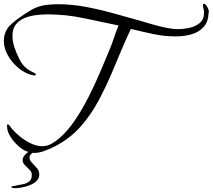

<svg xmlns="http://www.w3.org/2000/svg" viewBox="-59 -726 1110 1002"><path d="M120 72Q108 72 97 69Q86 66 75 62Q55 53 32 31.5Q9 10 -6.5 -16Q-22 -42 -22 -65Q-22 -66 -22 -71.5Q-22 -77 -21 -77Q-13 -77 -7.5 -68.5Q-2 -60 2 -55Q21 -33 47 -12Q73 9 103 23Q133 37 162 37Q187 37 210 24Q233 11 251 -5Q294 -42 332.5 -99Q371 -156 404.5 -222.5Q438 -289 465.5 -354Q493 -419 515 -472Q527 -502 537 -532.5Q547 -563 560 -593Q469 -612 376.5 -631.5Q284 -651 189 -651Q160 -651 128 -647Q96 -643 68.5 -631.5Q41 -620 23.5 -598Q6 -576 6 -539Q6 -510 16 -480Q26 -450 39 -424Q53 -394 70 -377.5Q87 -361 117 -347Q119 -346 123.5 -343.5Q128 -341 128 -337Q128 -334 124.5 -333Q121 -332 119 -332Q118 -332 116.5 -332.5Q115 -333 113 -333Q75 -341 40 -369Q5 -397 -17 -435.5Q-39 -474 -39 -513Q-39 -548 -21 -576Q-14 -588 5 -604.5Q24 -621 47.5 -637.5Q71 -654 93 -667.5Q115 -681 128 -686Q156 -697 185 -700.5Q214 -704 243 -704Q314 -704 386.5 -690.5Q459 -677 531.5 -657Q604 -637 671 -618Q698 -610 734 -599.5Q770 -589 806.5 -581.5Q843 -574 870 -574Q899 -574 930.5 -581Q962 -588 984 -606.5Q1006 -625 1006 -661Q1006 -672 1003 -681Q1000 -690 1000 -700Q1000 -706 1004 -706Q1015 -706 1023 -689.5Q1031 -673 1031 -665L1030 -661Q1028 -612 1003.5 -585Q979 -558 940.5 -547Q902 -536 858 -536Q799 -536 740 -548.5Q681 -561 624 -575Q597 -518 572.5 -459.5Q548 -401 523 -342Q490 -265 451.5 -194Q413 -123 360 -63.5Q307 -4 229 37Q206 49 176 60.5Q146 72 120 72ZM21 256Q8 256 4 254Q0 252 0 249Q0 246 31 241Q45 239 63 235Q81 231 94 220.5Q107 210 107 188Q107 171 95 159.5Q83 148 71 136Q59 124 59 109Q59 93 77.5 76Q96 59 117 52H120Q125 52 129.5 53.5Q134 55 135 57Q119 65 107 74.5Q95 84 95 97Q95 110 107.5 123Q120 136 133 150.5Q146 165 146 185Q146 204 132.5 217.5Q119 231 98.5 239.5Q78 248 57 252Q36 256 21 256Z"/></svg>

Font: Beau Rivage
Style: Regular
Weight: 400
Designer: Robert E. Leuschke
Foundry: Robert E. Leuschke
Version: Version 1.010; ttfautohint (v1.8.3)